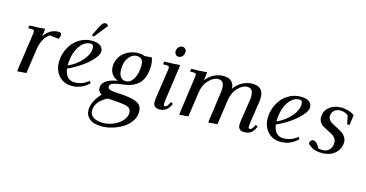

<svg xmlns="http://www.w3.org/2000/svg" viewBox="-91 -1072 3430 1801"><g transform="rotate(15 1623.5 -171.0)"><path d="M58.1 -411.1 63 -439Q149.4 -439 212.9 -445.8L210.9 -418L204.1 -371.1Q258.8 -452.1 344.2 -452.1Q372.1 -452.1 372.1 -428.2Q372.1 -410.2 359.9 -388.2L272 -397.9Q240.2 -378.9 217.3 -338.6Q194.3 -298.3 186 -244.1L150.9 0L63 6.8L64.9 -17.1L115.2 -363.8Q118.2 -380.9 118.2 -391.1Q118.2 -402.8 111.8 -407Q105.5 -411.1 87.9 -411.1Z M418.5 -178.2Q418.5 -231 437 -280.8Q455.6 -330.6 487.8 -368.4Q520 -406.2 566.9 -429.2Q613.8 -452.1 666.5 -452.1Q719.2 -452.1 748 -432.4Q776.9 -412.6 776.9 -377Q776.9 -342.3 733.9 -295.2Q690.9 -248 629.9 -206.8Q568.8 -165.5 507.8 -139.2Q513.2 -91.3 538.3 -61.8Q563.5 -32.2 607.9 -32.2Q685.5 -32.2 743.7 -83L757.8 -63Q686.5 6.8 593.8 6.8Q513.7 6.8 466.1 -45.7Q418.5 -98.1 418.5 -178.2ZM505.9 -168Q586.9 -205.1 639.4 -266.4Q691.9 -327.6 691.9 -382.8Q691.9 -402.3 685.5 -412.6Q679.2 -422.9 661.6 -422.9Q613.3 -422.9 576.7 -383.1Q540 -343.3 522.9 -286.6Q505.9 -230 505.9 -169.9ZM651.9 -502 697.8 -594.2Q711.4 -621.6 723.1 -632.3Q734.9 -643.1 750.5 -643.1Q766.6 -643.1 775.9 -624L672.9 -493.2Z M802.7 184.1Q802.7 101.6 884.8 13.2Q848.6 -5.4 848.6 -43.9Q848.6 -125.5 997.6 -151.9Q958.5 -167 937.5 -197.3Q916.5 -227.5 916.5 -268.1Q916.5 -309.1 933.3 -344.2Q950.2 -379.4 978.3 -402.6Q1006.3 -425.8 1042 -439Q1077.6 -452.1 1115.7 -452.1Q1150.4 -452.1 1181.6 -440.9L1250.5 -445.8Q1262.7 -404.3 1262.7 -369.1Q1262.2 -316.9 1250.5 -276.6Q1238.8 -236.3 1220 -210.9Q1201.2 -185.5 1173.1 -168.2Q1145 -150.9 1117.2 -142.8Q1089.4 -134.8 1054.7 -130.9Q991.2 -123.5 960.4 -112.1Q929.7 -100.6 929.7 -77.1Q929.7 -56.6 954.1 -49.1Q978.5 -41.5 1057.6 -38.1Q1165 -32.7 1215.8 -7.6Q1266.6 17.6 1266.6 78.1Q1266.6 127.4 1237.1 170.7Q1207.5 213.9 1162.1 241.5Q1116.7 269 1064.2 284.9Q1011.7 300.8 963.4 300.8Q880.4 300.8 841.6 267.8Q802.7 234.9 802.7 184.1ZM836.4 179.2Q836.4 221.2 870.8 243.7Q905.3 266.1 962.4 266.1Q1018.6 266.1 1069.3 243.4Q1120.1 220.7 1150.4 184.8Q1180.7 148.9 1180.7 110.8Q1180.7 97.7 1176.8 87.9Q1172.9 78.1 1167 71Q1161.1 64 1148.7 58.8Q1136.2 53.7 1125.5 50.5Q1114.7 47.4 1094.2 44.9Q1073.7 42.5 1058.6 41.3Q1043.5 40 1015.6 38.1Q981.4 36.1 952.6 33.2Q947.8 35.2 939.9 38.8Q932.1 42.5 912.1 55.9Q892.1 69.3 876.7 84.7Q861.3 100.1 848.9 125.7Q836.4 151.4 836.4 179.2ZM999.5 -263.2Q999.5 -220.2 1017.3 -193.6Q1035.2 -167 1069.3 -167Q1116.7 -167 1145.8 -219Q1174.8 -271 1174.8 -349.1Q1174.8 -353.5 1172.4 -381.8Q1156.2 -422.9 1110.4 -422.9Q1064.9 -422.9 1032.2 -378.7Q999.5 -334.5 999.5 -263.2Z M1367.2 -411.1 1372.1 -439Q1460.4 -439 1523.9 -445.8L1522 -418L1477.1 -104Q1472.2 -68.8 1472.2 -58.1Q1472.2 -35.2 1484.9 -35.2Q1503.9 -35.2 1519 -64.9L1530.3 -86.9L1553.2 -76.2L1542 -54.2Q1510.7 6.8 1441.9 6.8Q1413.1 6.8 1397.7 -7.1Q1382.3 -21 1382.3 -47.9Q1382.3 -71.8 1387.2 -105L1425.3 -363.8Q1428.2 -380.9 1428.2 -391.1Q1428.2 -402.8 1421.9 -407Q1415.5 -411.1 1397.9 -411.1ZM1449.2 -558.1Q1449.2 -582 1464.4 -599.6Q1479.5 -617.2 1502 -617.2Q1518.1 -617.2 1529.5 -606.2Q1541 -595.2 1541 -576.2Q1541 -551.3 1525.9 -534.2Q1510.7 -517.1 1487.3 -517.1Q1471.2 -517.1 1460.2 -529.8Q1449.2 -542.5 1449.2 -558.1Z M1629.9 -411.1 1634.8 -439Q1722.2 -439 1785.6 -445.8L1783.7 -418L1775.9 -363.8Q1806.6 -405.8 1851.3 -429Q1896 -452.1 1944.8 -452.1Q2044.9 -452.1 2051.8 -357.9Q2084.5 -404.3 2131.6 -428.2Q2178.7 -452.1 2226.6 -452.1Q2334 -452.1 2334 -345.2Q2334 -323.2 2329.6 -294.9L2300.8 -104Q2295.9 -68.8 2295.9 -58.1Q2295.9 -35.2 2308.6 -35.2Q2327.6 -35.2 2342.8 -64.9L2354 -86.9L2377 -76.2L2365.7 -54.2Q2356.4 -35.6 2344.7 -23.2Q2333 -10.7 2319.8 -4.4Q2306.6 2 2293.9 4.4Q2281.2 6.8 2266.6 6.8Q2237.8 6.8 2222.2 -7.1Q2206.5 -21 2206.5 -47.9Q2206.5 -68.4 2211.9 -105L2240.7 -290Q2244.6 -313 2244.6 -334Q2244.6 -358.9 2239.5 -375.2Q2234.4 -391.6 2224.9 -398.9Q2215.3 -406.2 2206.5 -408.7Q2197.8 -411.1 2185.5 -411.1Q2141.1 -411.1 2096.4 -364.3Q2051.8 -317.4 2041 -244.1L2005.9 0L1918.9 6.8L1920.9 -17.1L1959 -290Q1962.9 -324.2 1962.9 -334Q1962.9 -358.9 1957.8 -375.2Q1952.6 -391.6 1943.1 -398.9Q1933.6 -406.2 1924.8 -408.7Q1916 -411.1 1903.8 -411.1Q1859.4 -411.1 1814.5 -364.3Q1769.5 -317.4 1758.8 -244.1L1723.6 0L1636.7 6.8L1638.7 -17.1L1687 -363.8Q1689.9 -380.9 1689.9 -391.1Q1689.9 -402.8 1683.6 -407Q1677.2 -411.1 1659.7 -411.1Z M2446.3 -178.2Q2446.3 -231 2464.8 -280.8Q2483.4 -330.6 2515.6 -368.4Q2547.9 -406.2 2594.7 -429.2Q2641.6 -452.1 2694.3 -452.1Q2747.1 -452.1 2775.9 -432.4Q2804.7 -412.6 2804.7 -377Q2804.7 -342.3 2761.7 -295.2Q2718.8 -248 2657.7 -206.8Q2596.7 -165.5 2535.6 -139.2Q2541 -91.3 2566.2 -61.8Q2591.3 -32.2 2635.7 -32.2Q2713.4 -32.2 2771.5 -83L2785.6 -63Q2714.4 6.8 2621.6 6.8Q2541.5 6.8 2493.9 -45.7Q2446.3 -98.1 2446.3 -178.2ZM2533.7 -168Q2614.7 -205.1 2667.2 -266.4Q2719.7 -327.6 2719.7 -382.8Q2719.7 -402.3 2713.4 -412.6Q2707 -422.9 2689.5 -422.9Q2641.1 -422.9 2604.5 -383.1Q2567.9 -343.3 2550.8 -286.6Q2533.7 -230 2533.7 -169.9Z M2880.4 -47.9Q2887.2 -86.9 2914.6 -86.9Q2948.2 -86.9 2979.5 -24.9Q2996.6 -21 3021.5 -21Q3062.5 -21 3086.4 -47.4Q3110.4 -73.7 3110.4 -116.2Q3110.4 -140.6 3096.7 -159.4Q3083 -178.2 3062.7 -188.7Q3042.5 -199.2 3018.8 -211.4Q2995.1 -223.6 2974.9 -235.4Q2954.6 -247.1 2940.9 -267.8Q2927.2 -288.6 2927.2 -315.9Q2927.2 -376 2973.1 -414.1Q3019 -452.1 3090.3 -452.1Q3125.5 -452.1 3160.2 -441.2Q3194.8 -430.2 3218.3 -412.1L3204.6 -314H3181.6L3164.6 -396Q3133.3 -422.9 3085.4 -422.9Q3050.3 -422.9 3027.3 -401.1Q3004.4 -379.4 3004.4 -347.2Q3004.4 -326.2 3018.8 -308.8Q3033.2 -291.5 3054.4 -280.8Q3075.7 -270 3100.8 -256.6Q3126 -243.2 3147.2 -229.7Q3168.5 -216.3 3182.9 -193.8Q3197.3 -171.4 3197.3 -143.1Q3197.3 -81.1 3149.9 -36.6Q3102.5 7.8 3017.6 7.8Q2974.6 7.8 2941.7 -5.1Q2908.7 -18.1 2880.4 -47.9Z"/></g></svg>

Font: Dihjauti S
Style: Bold Italic
Weight: 700
Italic angle: -9°
Designer: T. Christopher White
Version: Version 3.0.0